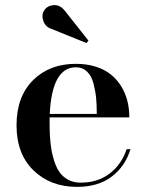

<svg xmlns="http://www.w3.org/2000/svg" viewBox="-20 -719 569 749"><path d="M181.5 -606Q158 -613 149.2 -636.8Q140.5 -660.5 152.5 -678.5Q164.5 -697 189 -699Q213.5 -701 233 -677L325 -560.5L317.5 -551ZM489 -137Q468.5 -70 415.8 -30Q363 10 280.5 10Q177 10 110.8 -54.2Q44.5 -118.5 44.5 -230Q44.5 -342 108.8 -406Q173 -470 276 -470Q319 -470 354 -458.8Q389 -447.5 413 -428Q437 -408.5 453.2 -381.8Q469.5 -355 477 -324.8Q484.5 -294.5 484.5 -261H173.5V-235Q173.5 -185.5 178.8 -147.2Q184 -109 197 -75.8Q210 -42.5 235 -24.5Q260 -6.5 295.5 -6.5Q361.5 -6.5 408 -42.2Q454.5 -78 474 -137ZM276 -456.5Q183 -456.5 174 -274.5H357.5Q357.5 -309.5 355 -336.2Q352.5 -363 344.8 -393Q337 -423 319.5 -439.8Q302 -456.5 276 -456.5Z"/></svg>

Font: Bodoni* 16pt Medium
Style: Regular
Weight: 500
Version: Version 2.3